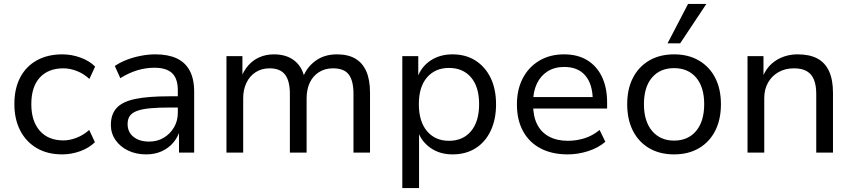

<svg xmlns="http://www.w3.org/2000/svg" viewBox="-20 -775 4330 975"><path d="M296 9Q221 9 166.5 -23Q112 -55 82.5 -112.5Q53 -170 53 -247Q53 -325 82.5 -381.5Q112 -438 167 -468.5Q222 -499 296 -499Q344 -499 389 -482.5Q434 -466 463 -437L434 -374Q405 -401 370 -414.5Q335 -428 302 -428Q225 -428 182 -381Q139 -334 139 -246Q139 -160 182 -111Q225 -62 302 -62Q334 -62 369 -75.5Q404 -89 433 -115L462 -53Q433 -24 388 -7.5Q343 9 296 9Z M722 9Q671 9 630.5 -10.5Q590 -30 566.5 -64Q543 -98 543 -140Q543 -195 572.5 -227Q602 -259 667 -272.5Q732 -286 839 -286H897V-229H842Q782 -229 741 -225Q700 -221 675 -211.5Q650 -202 639 -186Q628 -170 628 -145Q628 -104 658 -80Q688 -56 737 -56Q779 -56 811.5 -75.5Q844 -95 863.5 -128Q883 -161 883 -202V-316Q883 -376 854 -403.5Q825 -431 764 -431Q721 -431 678.5 -418.5Q636 -406 591 -378L563 -440Q591 -459 625.5 -472Q660 -485 697 -492Q734 -499 769 -499Q833 -499 876.5 -479Q920 -459 943 -417Q966 -375 966 -309V0H889V-111H893Q882 -76 858.5 -49Q835 -22 800.5 -6.5Q766 9 722 9Z M1130 0V-490H1211V-382H1205Q1218 -417 1241.5 -443.5Q1265 -470 1298 -484.5Q1331 -499 1371 -499Q1434 -499 1474 -468Q1514 -437 1526 -381H1518Q1537 -433 1582 -466Q1627 -499 1691 -499Q1747 -499 1784 -477.5Q1821 -456 1840 -413Q1859 -370 1859 -304V0H1775V-299Q1775 -364 1751.5 -396Q1728 -428 1671 -428Q1630 -428 1599.5 -408.5Q1569 -389 1553 -355Q1537 -321 1537 -275V0H1452V-299Q1452 -364 1427.5 -396Q1403 -428 1349 -428Q1308 -428 1277.5 -408Q1247 -388 1231 -353.5Q1215 -319 1215 -277V0Z M2023 180V-490H2104V-379H2099Q2118 -435 2165.5 -467Q2213 -499 2278 -499Q2345 -499 2394.5 -467.5Q2444 -436 2471.5 -379.5Q2499 -323 2499 -245Q2499 -169 2472 -111.5Q2445 -54 2395.5 -22.5Q2346 9 2278 9Q2214 9 2167.5 -23Q2121 -55 2102 -108H2108V180ZM2260 -60Q2331 -60 2372 -109Q2413 -158 2413 -246Q2413 -334 2372 -382Q2331 -430 2260 -430Q2190 -430 2148.5 -382Q2107 -334 2107 -246Q2107 -158 2148.5 -109Q2190 -60 2260 -60Z M2863 9Q2783 9 2725 -21.5Q2667 -52 2636 -109Q2605 -166 2605 -245Q2605 -320 2634.5 -377Q2664 -434 2718 -466.5Q2772 -499 2844 -499Q2914 -499 2962.5 -469Q3011 -439 3037 -384.5Q3063 -330 3063 -254V-224H2669V-282H3007L2990 -266Q2990 -346 2953 -390.5Q2916 -435 2845 -435Q2796 -435 2760.5 -412.5Q2725 -390 2706 -349.5Q2687 -309 2687 -254V-246Q2687 -185 2707.5 -144Q2728 -103 2768 -81.5Q2808 -60 2864 -60Q2906 -60 2947 -72.5Q2988 -85 3025 -115L3054 -55Q3018 -24 2966.5 -7.5Q2915 9 2863 9Z M3403 9Q3330 9 3276.5 -22.5Q3223 -54 3194 -111Q3165 -168 3165 -246Q3165 -323 3194 -379.5Q3223 -436 3276.5 -467.5Q3330 -499 3403 -499Q3476 -499 3529.5 -467.5Q3583 -436 3612 -379.5Q3641 -323 3641 -246Q3641 -168 3612 -111Q3583 -54 3529.5 -22.5Q3476 9 3403 9ZM3403 -61Q3474 -61 3515 -110Q3556 -159 3556 -246Q3556 -333 3515 -381Q3474 -429 3403 -429Q3332 -429 3291 -381Q3250 -333 3250 -246Q3250 -159 3291.5 -110Q3333 -61 3403 -61ZM3370 -555 3474 -755H3567L3434 -555Z M3776 0V-490H3857V-382H3852Q3874 -439 3922 -469Q3970 -499 4031 -499Q4091 -499 4130.5 -478Q4170 -457 4190 -413.5Q4210 -370 4210 -304V0H4125V-299Q4125 -341 4113.5 -370Q4102 -399 4077 -413.5Q4052 -428 4012 -428Q3967 -428 3933 -408.5Q3899 -389 3880 -355Q3861 -321 3861 -277V0Z"/></svg>

Font: Nunito Sans 10pt
Style: Regular
Weight: 400
Designer: Vernon Adams
Foundry: Vernon Adams
Version: Version 3.101;gftools[0.9.27]